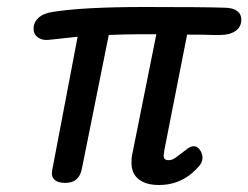

<svg xmlns="http://www.w3.org/2000/svg" viewBox="-20 -528 710 549"><path d="M670 -472Q670 -451 653.5 -439.5Q637 -428 610 -428H588Q571 -429 515 -429L450 -99Q448 -87 448 -84Q448 -76 451.5 -73Q455 -70 463 -70Q472 -70 482.5 -77.5Q493 -85 511 -99Q524 -110 534 -110Q544 -110 551.5 -99.5Q559 -89 559 -77Q559 -65 550.5 -54.5Q542 -44 528 -32Q488 1 435 1Q397 1 376.5 -15.5Q356 -32 356 -62Q356 -75 357 -81L427 -430H375Q341 -430 291 -428L214 -45Q206 -5 167 -5Q145 -5 135.5 -14.5Q126 -24 129 -40L202 -423L119 -414Q101 -412 88.5 -421Q76 -430 76 -446Q76 -464 90 -477Q104 -490 131 -494Q219 -508 393 -508Q565 -508 621 -506Q645 -506 657.5 -497Q670 -488 670 -472Z"/></svg>

Font: Mali Medium
Style: Italic
Weight: 500
Italic angle: -10°
Version: Version 1.000; ttfautohint (v1.6)